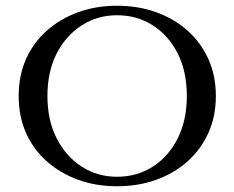

<svg xmlns="http://www.w3.org/2000/svg" viewBox="-20 -634 815 668"><path d="M387 -614Q461 -614 523.5 -591.5Q586 -569 632.5 -527.5Q679 -486 705 -428.5Q731 -371 731 -300Q731 -229 705 -171.5Q679 -114 632.5 -72.5Q586 -31 523.5 -8.5Q461 14 387 14Q314 14 252 -8.5Q190 -31 143 -72.5Q96 -114 70.5 -171.5Q45 -229 45 -300Q45 -371 70.5 -428.5Q96 -486 143 -527.5Q190 -569 252 -591.5Q314 -614 387 -614ZM387 -19Q457 -19 512 -54.5Q567 -90 598.5 -153Q630 -216 630 -300Q630 -385 598.5 -447.5Q567 -510 512 -545.5Q457 -581 387 -581Q319 -581 264 -545.5Q209 -510 177 -447.5Q145 -385 145 -300Q145 -216 177 -153Q209 -90 264 -54.5Q319 -19 387 -19Z"/></svg>

Font: Cinzel Medium
Style: Regular
Weight: 500
Designer: Natanael Gama
Version: Version 2.000